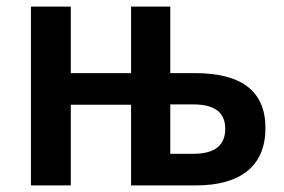

<svg xmlns="http://www.w3.org/2000/svg" viewBox="-20 -563 862 583"><path d="M74 0V-543H195V-341H378V-543H497V-341H572Q786 -341 786 -174Q786 -89 732 -44.5Q678 0 574 0H378V-245H195V0ZM497 -96H567Q664 -96 664 -172Q664 -246 567 -246H497Z"/></svg>

Font: Noto Sans SemiCondensed SemiBold
Style: Regular
Weight: 600
Width: 4
Designer: Monotype Design Team
Foundry: Monotype Imaging Inc.
Version: Version 2.013; ttfautohint (v1.8.4.7-5d5b)